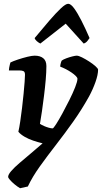

<svg xmlns="http://www.w3.org/2000/svg" viewBox="-20 -794 538 1014"><path d="M86 200Q72 192 57 179.5Q42 167 32.5 156Q23 145 23 140Q23 128 39.5 109Q56 90 83.5 66.5Q111 43 142.5 16.5Q174 -10 205 -37Q180 -43 155 -51.5Q130 -60 109.5 -72Q89 -84 77 -98Q82 -120 87 -153.5Q92 -187 96.5 -224.5Q101 -262 104.5 -298Q108 -334 110 -361Q112 -388 112 -399Q112 -414 104.5 -418Q97 -422 82 -422H27Q27 -428 28.5 -436.5Q30 -445 32 -453Q34 -461 35 -464Q49 -471 74.5 -479.5Q100 -488 124.5 -494Q149 -500 163 -500Q192 -500 208.5 -486.5Q225 -473 225 -445Q225 -414 221.5 -373Q218 -332 212.5 -288.5Q207 -245 201.5 -206Q196 -167 191 -140Q200 -134 212.5 -128.5Q225 -123 237.5 -119.5Q250 -116 258 -116Q262 -116 276.5 -138.5Q291 -161 309.5 -195Q328 -229 346.5 -266Q365 -303 377 -333.5Q389 -364 389 -378Q389 -384 380 -393Q371 -402 357 -411.5Q343 -421 327.5 -429Q312 -437 298 -442Q298 -450 301 -460.5Q304 -471 306 -474Q314 -480 330 -486Q346 -492 362 -496Q378 -500 385 -500Q395 -500 413 -491Q431 -482 450.5 -469.5Q470 -457 484 -444.5Q498 -432 498 -426Q498 -400 484.5 -361.5Q471 -323 450 -284Q411 -214 365.5 -150Q320 -86 274.5 -27.5Q229 31 190 85.5Q151 140 127 191ZM193 -564Q183 -569 174 -577Q165 -585 163 -593Q205 -644 240.5 -685Q276 -726 301.5 -750Q327 -774 340 -774Q354 -774 371.5 -750Q389 -726 410 -685Q431 -644 453 -593Q448 -586 441 -577Q434 -568 422 -564L327 -669Z"/></svg>

Font: Texturina 12pt
Style: Bold Italic
Weight: 700
Italic angle: -11°
Designer: Guillermo Torres Carreño
Foundry: Omnibus-Type
Version: Version 1.002